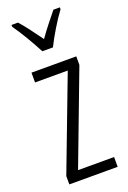

<svg xmlns="http://www.w3.org/2000/svg" viewBox="-148 -816 577 866"><g transform="rotate(-20 140.5 -382.5)"><path d="M259 0H27V-40L196 -485H39V-532H254V-491L86 -47H259ZM118 -606Q100 -641 74.5 -684Q49 -727 28 -756V-765H59Q78 -744 100.5 -714Q123 -684 144 -655Q166 -686 185 -710Q204 -734 229 -765H260V-756Q237 -725 211.5 -683Q186 -641 169 -606Z"/></g></svg>

Font: Noto Sans Gurmukhi ExtraCondensed Light
Style: Regular
Weight: 300
Width: 2
Designer: Jelle Bosma - Monotype Design Team
Foundry: Monotype Imaging Inc.
Version: Version 2.004; ttfautohint (v1.8.4.7-5d5b)